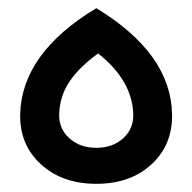

<svg xmlns="http://www.w3.org/2000/svg" viewBox="-20 -444 475 474"><path d="M29.8 -162.1Q33.7 -313 217.8 -423.8Q401.9 -312 404.8 -162.1Q406.2 -86.4 354 -38.3Q301.8 9.8 217.8 9.8Q133.8 9.8 81.1 -38.3Q28.3 -86.4 29.8 -162.1ZM126 -161.1Q125.5 -125.5 151.6 -102.3Q177.7 -79.1 217.8 -79.1Q257.8 -79.1 283.7 -102.3Q309.6 -125.5 309.1 -161.1Q306.6 -245.6 222.2 -312Q177.2 -279.8 152.3 -243.7Q127.4 -207.5 126 -161.1Z"/></svg>

Font: LT Superior Med
Style: Regular
Weight: 500
Designer: Daniel Lyons
Foundry: LyonsType
Version: Version 1.000